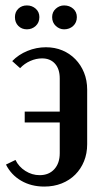

<svg xmlns="http://www.w3.org/2000/svg" viewBox="-20 -678 374 707"><path d="M301 -147Q301 -113 289.5 -84.5Q278 -56 257 -35Q236 -14 207 -2.5Q178 9 143 9Q95 9 58 -12.5Q21 -34 2 -72L37 -89Q49 -64 73.5 -48.5Q98 -33 126 -33Q160 -33 180 -55Q200 -77 200 -114V-227H71V-267H200V-389Q200 -424 182.5 -443.5Q165 -463 135 -463Q113 -463 91.5 -453.5Q70 -444 54 -427L25 -453Q48 -477 81 -490.5Q114 -504 149 -504Q182 -504 209.5 -492.5Q237 -481 257.5 -460Q278 -439 289.5 -410.5Q301 -382 301 -348ZM35 -615Q35 -634 47.5 -646Q60 -658 79 -658Q98 -658 111.5 -646Q125 -634 125 -615Q125 -595 111.5 -582.5Q98 -570 79 -570Q60 -570 47.5 -582.5Q35 -595 35 -615ZM172 -615Q172 -634 185.5 -646Q199 -658 216 -658Q236 -658 249.5 -646Q263 -634 263 -615Q263 -595 249.5 -582.5Q236 -570 216 -570Q199 -570 185.5 -582.5Q172 -595 172 -615Z"/></svg>

Font: Moniqa Paragraph
Style: Bold
Weight: 700
Designer: Rajesh Rajput
Foundry: Rajesh Rajput
Version: Version 1.000